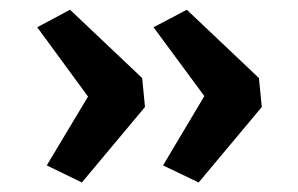

<svg xmlns="http://www.w3.org/2000/svg" viewBox="-20 -393 614 395"><path d="M518.6 -172.9 388.7 -17.6 315.4 -52.7 400.4 -195.3 295.9 -336.9 364.3 -373 512.7 -232.4ZM161.1 -194.3 56.6 -336.9 124 -373 272.5 -232.4 278.3 -172.9 148.4 -17.6 76.2 -52.7Z"/></svg>

Font: Ravi Prakash
Style: Regular
Weight: 400
Designer: Appaji Ambarisha Darbha
Version: Version 1.0.4; ttfautohint (v1.2.42-39fb)